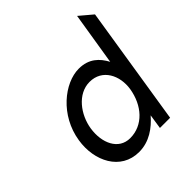

<svg xmlns="http://www.w3.org/2000/svg" viewBox="-181 -762 893 893"><g transform="rotate(-45 265.5 -315.0)"><path d="M64 -226C45 -107 103 11 224 11C291 11 343 -27 382 -72L371 0H438L531 -587L467 -641L425 -381C401 -426 365 -462 299 -462C205 -462 86 -368 64 -226ZM142 -226C154 -304 212 -383 291 -383C375 -383 413 -304 401 -226C386 -133 325 -64 240 -64C164 -64 129 -141 142 -226Z"/></g></svg>

Font: Charger Pro
Style: NarObl
Weight: 400
Designer: Jasper
Foundry: Cannot Into Space Fonts
Version: Version 1.09